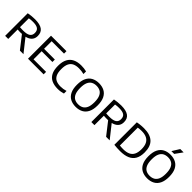

<svg xmlns="http://www.w3.org/2000/svg" viewBox="283 -2153 3511 3511"><g transform="rotate(45 2039.0 -397.0)"><path d="M85.5 0V-584.5Q123 -591.5 166.5 -596.5Q210 -601.5 258.5 -601.5Q385.5 -601.5 447.8 -557.8Q510 -514 510 -422Q510.5 -362 480.2 -321.8Q450 -281.5 391.8 -261Q333.5 -240.5 249 -240.5Q227 -240.5 206.2 -241.2Q185.5 -242 165.5 -244V0ZM467 0 249 -279H338.5L559.5 0ZM249 -300.5Q346.5 -300.5 390 -330.2Q433.5 -360 433.5 -421Q433.5 -485.5 393.2 -513.5Q353 -541.5 264 -541.5Q234.5 -541.5 211.2 -539.5Q188 -537.5 165.5 -533V-304Q189 -302.5 206.5 -301.5Q224 -300.5 249 -300.5Z M677 0V-595H1076.5V-531.5H756.5V-63.5H1081V0ZM727 -273V-336H1035V-273Z M1449 7.5Q1359 7.5 1293.2 -22.5Q1227.5 -52.5 1191.8 -119.2Q1156 -186 1156 -296.5Q1156 -402.5 1191.8 -470.2Q1227.5 -538 1294.5 -570.2Q1361.5 -602.5 1456 -602.5Q1492 -602.5 1526.2 -598.5Q1560.5 -594.5 1592 -586V-518.5Q1559.5 -527 1527 -531Q1494.5 -535 1460.5 -535Q1389 -535 1340 -511.8Q1291 -488.5 1266 -436.2Q1241 -384 1241 -297.5Q1241 -208 1266.2 -156Q1291.5 -104 1339.5 -82Q1387.5 -60 1455.5 -60Q1490 -60 1522.8 -65.2Q1555.5 -70.5 1592 -81.5V-14Q1561 -4 1524.8 1.8Q1488.5 7.5 1449 7.5Z M1914 7.5Q1833 7.5 1772.8 -24.5Q1712.5 -56.5 1679.2 -123.8Q1646 -191 1646 -297Q1646 -403.5 1679.5 -471Q1713 -538.5 1773.2 -570.5Q1833.5 -602.5 1914 -602.5Q1994.5 -602.5 2055 -570.5Q2115.5 -538.5 2148.8 -471Q2182 -403.5 2182 -297Q2182 -191 2148.5 -123.8Q2115 -56.5 2054.5 -24.5Q1994 7.5 1914 7.5ZM1914 -58Q1970 -58 2011.8 -81.2Q2053.5 -104.5 2076.5 -156.5Q2099.5 -208.5 2099.5 -295.5Q2099.5 -384.5 2076.5 -437.5Q2053.5 -490.5 2011.8 -513.8Q1970 -537 1914 -537Q1858 -537 1816.5 -514Q1775 -491 1752 -438.8Q1729 -386.5 1729 -299.5Q1729 -210.5 1751.8 -157.5Q1774.5 -104.5 1816 -81.2Q1857.5 -58 1914 -58Z M2315 0V-584.5Q2352.5 -591.5 2396 -596.5Q2439.5 -601.5 2488 -601.5Q2615 -601.5 2677.2 -557.8Q2739.5 -514 2739.5 -422Q2740 -362 2709.8 -321.8Q2679.5 -281.5 2621.2 -261Q2563 -240.5 2478.5 -240.5Q2456.5 -240.5 2435.8 -241.2Q2415 -242 2395 -244V0ZM2696.5 0 2478.5 -279H2568L2789 0ZM2478.5 -300.5Q2576 -300.5 2619.5 -330.2Q2663 -360 2663 -421Q2663 -485.5 2622.8 -513.5Q2582.5 -541.5 2493.5 -541.5Q2464 -541.5 2440.8 -539.5Q2417.5 -537.5 2395 -533V-304Q2418.5 -302.5 2436 -301.5Q2453.5 -300.5 2478.5 -300.5Z M3060 5Q3023.5 5 2985 3Q2946.5 1 2906.5 -3.5V-584.5Q2932.5 -590 2961.2 -593.8Q2990 -597.5 3019.5 -599.5Q3049 -601.5 3076.5 -601.5Q3236 -601.5 3317 -527Q3398 -452.5 3398 -297Q3398 -192 3360 -125.5Q3322 -59 3247 -27Q3172 5 3060 5ZM3078 -60.5Q3157 -60.5 3209.8 -84.8Q3262.5 -109 3289 -161.2Q3315.5 -213.5 3315.5 -297.5Q3315.5 -381 3289.5 -433.5Q3263.5 -486 3211.5 -511Q3159.5 -536 3081.5 -536Q3057.5 -536 3032.5 -533.8Q3007.5 -531.5 2987.5 -528V-65.5Q3008.5 -63 3030.8 -61.8Q3053 -60.5 3078 -60.5Z M3762 7.5Q3681 7.5 3620.8 -24.5Q3560.5 -56.5 3527.2 -123.8Q3494 -191 3494 -297Q3494 -403.5 3527.5 -471Q3561 -538.5 3621.2 -570.5Q3681.5 -602.5 3762 -602.5Q3842.5 -602.5 3903 -570.5Q3963.5 -538.5 3996.8 -471Q4030 -403.5 4030 -297Q4030 -191 3996.5 -123.8Q3963 -56.5 3902.5 -24.5Q3842 7.5 3762 7.5ZM3762 -58Q3818 -58 3859.8 -81.2Q3901.5 -104.5 3924.5 -156.5Q3947.5 -208.5 3947.5 -295.5Q3947.5 -384.5 3924.5 -437.5Q3901.5 -490.5 3859.8 -513.8Q3818 -537 3762 -537Q3706 -537 3664.5 -514Q3623 -491 3600 -438.8Q3577 -386.5 3577 -299.5Q3577 -210.5 3599.8 -157.5Q3622.5 -104.5 3664 -81.2Q3705.5 -58 3762 -58ZM3725.5 -659 3814 -801H3900.5L3798 -659Z"/></g></svg>

Font: Encode Sans SC Condensed Thin
Style: Regular
Weight: 400
Version: Version 3.002